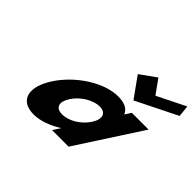

<svg xmlns="http://www.w3.org/2000/svg" viewBox="-170 -1130 1435 1435"><g transform="rotate(45 547.5 -412.5)"><path d="M1094.6 -749 1085.6 -840 860 -728 779.6 -840 652.6 -749 768.7 -587ZM236.3 -256C333.5 -406 517.5 -528 667.5 -528C736.5 -528 778.6 -505 794 -464L825.8 -513H1002.8L670.5 0H495.5L533.1 -58H531.1C465.9 -16 385.8 15 315.8 15C165.8 15 139.2 -106 236.3 -256ZM424.3 -256C379 -186 394.6 -136 466.6 -136C535.6 -136 618 -186 663.3 -256C709.3 -327 688.7 -377 622.7 -377C555.7 -377 470.3 -327 424.3 -256Z"/></g></svg>

Font: Hussar
Style: BdWodka
Weight: 700
Foundry: Cannot Into Space Fonts
Version: Version 2.00